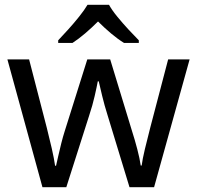

<svg xmlns="http://www.w3.org/2000/svg" viewBox="-20 -786 826 805"><path d="M431 -303Q418 -344 408.5 -383.5Q399 -423 394 -445H390Q386 -423 377 -383.5Q368 -344 354 -302L258 -1H158L11 -537H102L176 -251Q187 -208 197 -164Q207 -120 211 -91H215Q219 -108 224.5 -133Q230 -158 237 -185.5Q244 -213 251 -235L346 -537H442L534 -235Q545 -201 555.5 -161Q566 -121 570 -92H574Q577 -117 587.5 -161Q598 -205 610 -251L685 -537H775L626 -1H523ZM437 -766Q449 -744 471.5 -716.5Q494 -689 518.5 -662.5Q543 -636 562 -617V-606H500Q474 -622 446 -645.5Q418 -669 391 -696Q364 -669 337 -646Q310 -623 284 -606H224V-617Q243 -637 266.5 -663Q290 -689 312 -716.5Q334 -744 347 -766Z"/></svg>

Font: Noto Sans PhagsPa
Style: Regular
Weight: 400
Designer: Monotype Design Team
Foundry: Monotype Imaging Inc.
Version: Version 2.004; ttfautohint (v1.8.4.7-5d5b)